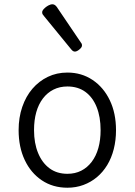

<svg xmlns="http://www.w3.org/2000/svg" viewBox="-20 -858 629 897"><path d="M295 19Q227 19 175.5 -15.5Q124 -50 95.5 -110.5Q67 -171 67 -250Q67 -309 84 -358.5Q101 -408 131.5 -443.5Q162 -479 203.5 -499Q245 -519 295 -519Q361 -519 412.5 -484.5Q464 -450 493 -389.5Q522 -329 522 -250Q522 -203 511.5 -161.5Q501 -120 481 -87Q461 -54 433 -30.5Q405 -7 370 6Q335 19 295 19ZM295 -46Q331 -46 359.5 -60.5Q388 -75 408.5 -102Q429 -129 439.5 -166.5Q450 -204 450 -250Q450 -312 431.5 -358Q413 -404 378.5 -429Q344 -454 295 -454Q259 -454 230 -439.5Q201 -425 180.5 -398Q160 -371 149.5 -334Q139 -297 139 -250Q139 -189 158 -143Q177 -97 211.5 -71.5Q246 -46 295 -46ZM330 -617Q326 -617 322 -619Q318 -621 313 -627L187 -781Q181 -788 179 -791.5Q177 -795 177 -801Q177 -808 185.5 -817Q194 -826 205 -832Q216 -838 225 -838Q236 -838 245 -826L358 -659Q362 -654 362.5 -651Q363 -648 363 -645Q363 -637 351 -627Q339 -617 330 -617Z"/></svg>

Font: Playwrite US Modern Light
Style: Regular
Weight: 300
Designer: Veronika Burian, José Scaglione
Foundry: TypeTogether
Version: Version 1.003